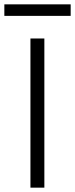

<svg xmlns="http://www.w3.org/2000/svg" viewBox="-45 -863 345 883"><path d="M-25 -790H280V-843H-25ZM95 0H159V-686H95Z"/></svg>

Font: Archivo ExtraLight
Style: Regular
Weight: 200
Designer: Hector Gatti
Foundry: Omnibus-Type
Version: Version 2.001